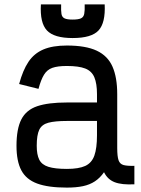

<svg xmlns="http://www.w3.org/2000/svg" viewBox="-20 -839 640 873"><path d="M284 14Q199 14 149 -4.5Q99 -23 77 -64.5Q55 -106 55 -176Q55 -253 77 -296Q99 -339 149 -356Q199 -373 284 -373H421V-411Q421 -459 409 -487.5Q397 -516 367.5 -527.5Q338 -539 284 -539Q242 -539 218 -530.5Q194 -522 180 -499Q166 -476 155 -435L67 -457Q84 -520 109.5 -558Q135 -596 177 -614Q219 -632 284 -632Q370 -632 420 -608.5Q470 -585 491.5 -536Q513 -487 513 -411V-166Q513 -128 519 -110.5Q525 -93 542 -88.5Q559 -84 591 -85V-1Q534 2 501.5 -10.5Q469 -23 453 -56Q435 -30 411.5 -14.5Q388 1 357 7.5Q326 14 284 14ZM284 -71Q338 -71 367.5 -84.5Q397 -98 409 -131.5Q421 -165 421 -224V-289H284Q230 -289 200 -281Q170 -273 158.5 -249Q147 -225 147 -176Q147 -136 158.5 -113Q170 -90 200 -80.5Q230 -71 284 -71ZM310 -666Q226 -666 193.5 -700.5Q161 -735 166 -819H258Q257 -790 259.5 -775.5Q262 -761 273.5 -755.5Q285 -750 310 -750Q336 -750 348 -755.5Q360 -761 363 -776Q366 -791 365 -819H456Q460 -735 428 -700.5Q396 -666 310 -666Z"/></svg>

Font: Victor Mono SemiBold
Style: Regular
Weight: 600
Monospace: yes
Designer: Rune Bjørnerås
Version: Version 1.561;gftools[0.9.30]